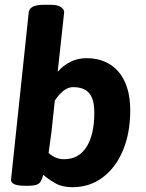

<svg xmlns="http://www.w3.org/2000/svg" viewBox="-20 -774 609 802"><path d="M191 -754Q221 -754 234.5 -744.5Q248 -735 248 -723L221 -474Q243 -500 273.5 -515.5Q304 -531 342 -531Q383 -531 416.5 -517Q450 -503 474 -475.5Q498 -448 511 -407.5Q524 -367 524 -314Q524 -218 493.5 -145.5Q463 -73 408.5 -32.5Q354 8 282 8Q239 8 208.5 -10Q178 -28 161 -44Q156 -27 150.5 -17Q145 -7 133 -2.5Q121 2 96 2H84Q54 2 40 -4.5Q26 -11 26 -23L100 -722Q103 -754 163 -754ZM286 -410Q270 -410 256 -402Q242 -394 230.5 -381.5Q219 -369 209 -354L195 -223Q192 -201 189 -179Q186 -157 183 -135Q195 -124 211 -116.5Q227 -109 248 -109Q278 -109 301 -121.5Q324 -134 340.5 -159Q357 -184 365.5 -220.5Q374 -257 374 -305Q374 -341 364.5 -364.5Q355 -388 335.5 -399Q316 -410 286 -410Z"/></svg>

Font: Asap VF Beta
Style: Italic
Weight: 400
Italic angle: -6°
Designer: Pablo Cosgaya
Foundry: Pablo Cosgaya
Version: Version 1.007